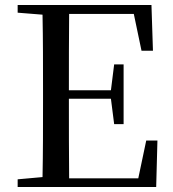

<svg xmlns="http://www.w3.org/2000/svg" viewBox="-20 -752 696 772"><path d="M549 -548H595L589 -732H51V-701L151 -693C153 -593 153 -493 153 -392V-339C153 -239 153 -138 151 -40L51 -31V0H608L613 -187H568L536 -35H258C257 -136 257 -238 257 -355H426L439 -253H477V-493H439L426 -389H257C257 -497 257 -598 258 -696H518Z"/></svg>

Font: Source Han Serif SC Medium
Style: Regular
Weight: 500
Designer: Ryoko NISHIZUKA 西塚涼子 (kana & ideographs); Frank Grießhammer (Latin, Greek & Cyrillic); Wenlong ZHANG 张文龙 (bopomofo); San
Foundry: Adobe
Version: Version 2.003;hotconv 1.1.1;makeotfexe 2.6.0